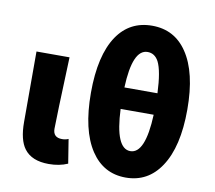

<svg xmlns="http://www.w3.org/2000/svg" viewBox="-88 -915 1152 1030"><g transform="rotate(10 488.5 -399.5)"><path d="M107 -41Q72 -88 72 -185V-569H252Q239 -228 239 -178Q239 -130 288 -130Q308 -130 323 -137L344 -6Q299 14 241 14Q148 14 107 -41Z M570 -344Q579 -130 660 -130Q741 -130 750 -344ZM750 -461Q745 -582 720 -631Q699 -670 660 -670Q578 -670 570 -461ZM850 -712Q923 -605 923 -402Q923 -199 850 -90Q781 14 660 14Q539 14 470 -90Q398 -199 398 -402Q398 -606 470 -713Q538 -813 660 -813Q782 -813 850 -712Z"/></g></svg>

Font: KaiGen Gothic KR Heavy
Style: Heavy
Weight: 900
Designer: Ryoko NISHIZUKA  (kana & ideographs); Paul D. Hunt (Latin, Greek & Cyrillic); Wenlong ZHANG  (bopomofo); Sandoll Communi
Foundry: Adobe Systems Incorporated
Version: Version 1.002 March 28, 2018